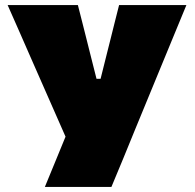

<svg xmlns="http://www.w3.org/2000/svg" viewBox="-20 -733 764 753"><path d="M156 0Q175 -46.5 195.2 -95.2Q215.5 -144 237 -197L99.5 -509.5Q77 -560.5 56.8 -607Q36.5 -653.5 10 -713H285.5Q296 -672.5 303.5 -642.2Q311 -612 318 -584.8Q325 -557.5 333 -525L358.5 -424H374.5L399.5 -524Q408 -557 414.8 -584.8Q421.5 -612.5 429.2 -642.5Q437 -672.5 447 -713H711Q683.5 -646.5 655.2 -577.8Q627 -509 602.5 -450L510 -225.5Q488.5 -172.5 463.8 -112.5Q439 -52.5 417 0Z"/></svg>

Font: Commissioner Black
Style: Regular
Weight: 900
Designer: Kostas Bartsokas
Foundry: Kostas Bartsokas
Version: Version 1.000; ttfautohint (v1.8.3)